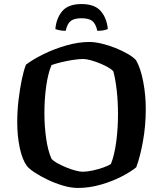

<svg xmlns="http://www.w3.org/2000/svg" viewBox="-20 -927 804 947"><path d="M364 0Q330 0 291 -11.5Q252 -23 215.5 -40.5Q179 -58 151.5 -76Q124 -94 113 -108Q90 -139 77.5 -197.5Q65 -256 65 -324Q65 -380 71.5 -434.5Q78 -489 87.5 -534.5Q97 -580 108 -608Q142 -634 195 -660Q248 -686 307.5 -703Q367 -720 421 -720Q447 -720 481 -712Q515 -704 549 -690.5Q583 -677 610.5 -661Q638 -645 651 -630Q674 -590 686.5 -524Q699 -458 699 -389Q699 -307 685 -229.5Q671 -152 652 -102Q627 -81 581 -57Q535 -33 478 -16.5Q421 0 364 0ZM387 -80Q409 -80 437 -86Q465 -92 490 -101Q515 -110 527 -118Q544 -160 553 -225.5Q562 -291 562 -363Q562 -427 555.5 -483Q549 -539 539 -575Q533 -583 515.5 -593.5Q498 -604 475 -613.5Q452 -623 429 -629.5Q406 -636 390 -636Q369 -636 340 -631.5Q311 -627 282 -620Q253 -613 234 -606Q217 -566 208 -502.5Q199 -439 199 -368Q199 -306 207.5 -245Q216 -184 234 -144Q242 -134 261.5 -123Q281 -112 305 -102Q329 -92 351.5 -86Q374 -80 387 -80ZM382 -907Q446 -907 476 -873.5Q506 -840 512 -784Q506 -781 493.5 -778Q481 -775 460 -775Q452 -811 434.5 -824Q417 -837 382 -837Q347 -837 329.5 -824Q312 -811 304 -775Q287 -775 273 -778Q259 -781 253 -784Q258 -838 287.5 -872.5Q317 -907 382 -907Z"/></svg>

Font: Texturina SemiBold
Style: Regular
Weight: 600
Designer: Guillermo Torres Carreño
Foundry: Omnibus-Type
Version: Version 1.002; ttfautohint (v1.8.3)